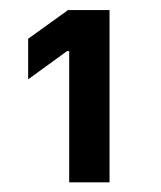

<svg xmlns="http://www.w3.org/2000/svg" viewBox="-20 -804 323 386"><path d="M114.7 -701.2H119.1V-437.5H200.2V-783.7H116.7L36.6 -726.1V-644.5Z"/></svg>

Font: Faust Sans Bold
Style: Regular
Weight: 700
Designer: Andreas Faust
Version: Version 1.003;Glyphs 3.1.2 (3151)